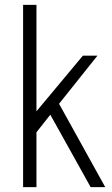

<svg xmlns="http://www.w3.org/2000/svg" viewBox="-20 -770 460 790"><path d="M353 0 187 -298 120 -213V-300L321 -541H381L223 -343L413 0ZM75 0V-750H130V0Z"/></svg>

Font: Mohave Light
Style: Regular
Weight: 300
Designer: Gumpita Rahayu
Foundry: Tokotype
Version: Version 2.003